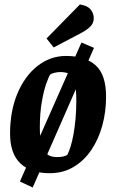

<svg xmlns="http://www.w3.org/2000/svg" viewBox="-20 -763 519 858"><path d="M126 75 69 48 344 -573 400 -549ZM202 11Q118 11 71.5 -32.5Q25 -76 25 -166Q25 -267 58 -345.5Q91 -424 148 -468.5Q205 -513 275 -513Q361 -513 407.5 -471Q454 -429 454 -331Q454 -264 437.5 -203Q421 -142 388.5 -93.5Q356 -45 309 -17Q262 11 202 11ZM234 -61Q251 -61 262 -63.5Q273 -66 281 -71Q289 -87 296 -110Q303 -133 308.5 -163.5Q314 -194 317.5 -231.5Q321 -269 321 -314Q321 -371 312.5 -398.5Q304 -426 288.5 -433.5Q273 -441 249 -441Q237 -441 222.5 -437.5Q208 -434 204 -429Q199 -423 187.5 -391.5Q176 -360 167 -309Q158 -258 158 -193Q158 -149 165 -119.5Q172 -90 188.5 -75.5Q205 -61 234 -61ZM220 -551 188 -591 337 -743Q371 -738 385 -720.5Q399 -703 399 -682Q399 -663 388 -649.5Q377 -636 358 -624.5Q339 -613 313 -600Z"/></svg>

Font: Faustina Light
Style: Bold Italic
Weight: 700
Italic angle: -8°
Version: Version 1.200